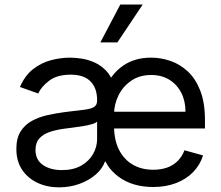

<svg xmlns="http://www.w3.org/2000/svg" viewBox="-20 -804 964 837"><path d="M647.9 11.2Q557.6 11.2 497.3 -33.2Q437 -77.6 423.3 -148.9L439 -420.4Q465.8 -482.4 516.4 -517.6Q566.9 -552.7 639.2 -552.7Q681.6 -552.7 723.4 -538.3Q765.1 -523.9 799.1 -492.2Q833 -460.4 853.3 -408.2Q873.5 -356 873.5 -279.8V-244.1H453.1V-316.9H788.6Q788.6 -363.3 770.3 -399.4Q752 -435.5 718.3 -456.3Q684.6 -477.1 639.2 -477.1Q588.9 -477.1 552.5 -452.4Q516.1 -427.7 496.6 -388.2Q477.1 -348.6 477.1 -304.2V-255.9Q477.1 -193.8 498.8 -151.1Q520.5 -108.4 558.8 -86.2Q597.2 -64 647.9 -64Q681.2 -64 707.8 -73.2Q734.4 -82.5 753.9 -101.6Q773.4 -120.6 784.2 -148.9L865.2 -126.5Q852.5 -85.4 822.3 -54.2Q792 -22.9 747.6 -5.9Q703.1 11.2 647.9 11.2ZM250 -62.5Q299.8 -62.5 334 -82Q368.2 -101.6 385.7 -132.6Q403.3 -163.6 403.3 -197.3V-273.9Q397.9 -267.6 380.1 -262.5Q362.3 -257.3 339.1 -253.7Q315.9 -250 293.9 -247.3Q272 -244.6 258.3 -242.7Q225.6 -238.3 197.5 -229Q169.4 -219.7 152.1 -201.2Q134.8 -182.6 134.8 -150.4Q134.8 -106.9 167.2 -84.7Q199.7 -62.5 250 -62.5ZM237.3 12.7Q185.5 12.7 143.3 -7.1Q101.1 -26.9 76.2 -64.2Q51.3 -101.6 51.3 -154.8Q51.3 -201.7 69.8 -231Q88.4 -260.3 119.1 -277.1Q149.9 -293.9 187.5 -302.2Q225.1 -310.5 262.7 -315.4Q312.5 -321.8 343.5 -325.2Q374.5 -328.6 388.9 -336.9Q403.3 -345.2 403.3 -365.2V-367.7Q403.3 -419.9 374.5 -449.2Q345.7 -478.5 288.6 -478.5Q229 -478.5 194.6 -452.4Q160.2 -426.3 146.5 -396.5L66.9 -424.8Q88.4 -474.6 124 -502.4Q159.7 -530.3 201.9 -541.5Q244.1 -552.7 285.6 -552.7Q307.6 -552.7 335.2 -548.6Q362.8 -544.4 390.9 -532.2Q418.9 -520 442.1 -496.3Q465.3 -472.7 477.1 -433.1L444.8 -99.6H437.5Q426.8 -68.8 397.5 -43.2Q368.2 -17.6 326.4 -2.4Q284.7 12.7 237.3 12.7ZM417.5 -619.1 504.4 -784.2H602.1L491.7 -619.1Z"/></svg>

Font: Sahel VF Regular
Style: Regular
Weight: 400
Foundry: Saber Rastikerdar (saber.rastikerdar@gmail.com)
Version: Version 3.4.0